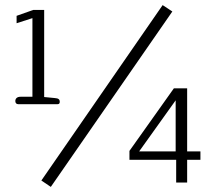

<svg xmlns="http://www.w3.org/2000/svg" viewBox="-20 -715 836 752"><path d="M179 17 655 -670 617 -695 142 -8ZM51 -307H206C212 -307 214 -311 214 -316C214 -326 209 -330 194 -331L153 -335V-676H110L45 -653V-624L107 -644V-336H60C48 -336 40 -330 40 -319C40 -311 45 -307 51 -307ZM670 0H713V-89H765V-122H713V-369H661L487 -124V-89H670ZM525 -122 668 -322V-122Z"/></svg>

Font: Maitree Light
Style: Regular
Weight: 300
Designer: CadsonDemak Team
Foundry: CadsonDemak
Version: Version 1.000;PS 001.000;hotconv 1.0.88;makeotf.lib2.5.64775